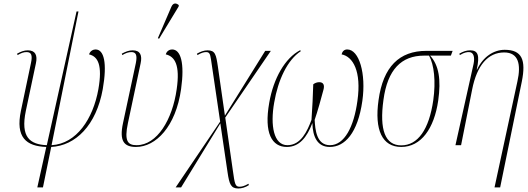

<svg xmlns="http://www.w3.org/2000/svg" viewBox="-20 -825 3002 1091"><path d="M192 240H224L271 10C409 3 527 -112 564 -319C590 -467 571 -544 523 -544C512 -544 493 -538 486 -516C537 -504 563 -455 539 -318C509 -150 415 -8 273 0L426 -760H415L246 0C151 -4 95 -44 127 -196L184 -465C194 -511 181 -539 138 -539C117 -539 99 -532 77 -520L80 -512C101 -524 114 -529 131 -529C157 -529 166 -513 156 -467L99 -196C67 -44 129 6 243 10Z M884 -605 995 -788 996 -796C982 -808 965 -811 954 -787L877 -608ZM753 10C865 10 979 -105 1009 -319C1030 -467 1007 -544 958 -544C947 -544 928 -538 922 -516C974 -504 1004 -455 984 -318C960 -146 873 0 756 0C706 0 685 -23 707 -126L779 -465C789 -511 777 -539 734 -539C713 -539 694 -532 672 -520L675 -512C695 -524 710 -529 727 -529C752 -529 761 -513 752 -467L679 -126C657 -24 684 10 753 10Z M978 240H1009L1232 -124L1273 154C1283 222 1292 246 1334 246C1353 246 1374 240 1394 227L1392 219C1368 233 1353 236 1342 236C1317 236 1314 223 1303 143L1260 -157L1519 -536H1487L1258 -168L1218 -447C1208 -515 1203 -539 1159 -539C1139 -539 1118 -531 1099 -520L1102 -512C1127 -527 1142 -529 1151 -529C1168 -529 1174 -522 1179 -487L1231 -134Z M1610 10C1680 10 1724 -44 1755 -126C1757 -45 1785 10 1854 10C1939 10 2013 -68 2039 -252C2061 -406 2021 -544 1953 -544C1936 -544 1925 -533 1921 -516C1985 -504 2035 -421 2011 -252C1991 -104 1937 0 1855 0C1778 0 1771 -89 1768 -144C1782 -183 1809 -279 1818 -315C1825 -340 1819 -358 1794 -358C1781 -358 1769 -353 1760 -346C1758 -276 1755 -219 1750 -144C1726 -80 1690 0 1613 0C1535 0 1515 -112 1538 -242C1560 -371 1613 -484 1689 -534L1686 -540C1599 -495 1534 -379 1510 -242C1479 -68 1525 10 1610 10Z M2260 10C2373 10 2447 -95 2470 -253C2487 -373 2474 -454 2424 -509H2542L2552 -536H2403C2249 -536 2157 -446 2131 -256C2107 -86 2152 10 2260 10ZM2260 1C2169 1 2135 -86 2159 -258C2182 -429 2260 -509 2390 -509H2418C2447 -457 2457 -362 2442 -256C2418 -88 2354 1 2260 1Z M2790 240H2822L2945 -361C2970 -485 2946 -542 2848 -542C2786 -542 2725 -503 2691 -430H2689C2707 -511 2696 -539 2652 -539C2631 -539 2612 -533 2590 -520L2593 -512C2619 -528 2634 -529 2645 -529C2671 -529 2679 -501 2671 -462L2568 0H2600L2663 -317C2690 -454 2753 -527 2845 -527C2926 -527 2942 -460 2920 -362Z"/></svg>

Font: Noto Serif Display Condensed Thin
Style: Italic
Weight: 100
Width: 3
Italic angle: -12°
Designer: Monotype Design Team
Foundry: Monotype Imaging Inc.
Version: Version 2.009